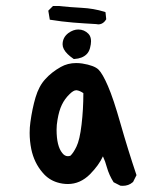

<svg xmlns="http://www.w3.org/2000/svg" viewBox="-20 -603 540 623"><path d="M200.2 -5.9Q182.6 -5.9 165.5 -11.2Q137.2 -20 118.2 -43Q90.8 -74.7 81.5 -119.1Q76.2 -145.5 76.2 -171.9Q76.2 -189.5 78.6 -206.5Q84.5 -250 95.2 -286.6Q106.4 -324.2 127 -346.2Q147 -368.7 177.2 -385.7Q199.7 -398.4 227.1 -398.4Q236.8 -398.4 246.6 -397Q286.1 -390.6 299.8 -377Q313 -363.8 330.1 -324.2Q347.7 -284.2 371.3 -200.9Q395 -117.7 422.9 -34.7L411.6 -12.2L410.6 -11.7Q397.5 0 377.9 0Q375 0 370.6 -0.5L348.6 -11.7Q334 -34.7 326.7 -60.5Q321.8 -79.1 314 -95.7Q300.8 -66.9 272 -37.6Q240.2 -5.9 200.2 -5.9ZM227.1 -310.1Q218.3 -310.1 205.6 -297.4Q189.9 -282.2 180.7 -262.9Q171.4 -243.7 166.5 -213.9Q163.6 -197.8 163.6 -182.1Q163.6 -128.9 182.1 -106.4Q189.9 -96.2 200.2 -96.2Q204.1 -96.2 208.5 -97.7Q218.3 -106.9 228 -127Q238.8 -148.9 244.6 -198.5Q250.5 -248 250.5 -300.8Q239.3 -308.6 229 -310.1Q228 -310.1 227.1 -310.1ZM183.1 -459Q183.1 -481.4 201.7 -495.6Q217.8 -507.3 233.9 -507.3Q253.4 -507.3 267.1 -493.2Q275.4 -484.4 275.4 -469.2Q275.4 -459.5 272 -446.8Q268.6 -434.6 261.2 -427.2Q247.1 -413.1 221.2 -411.6H219.2Q206.5 -420.4 199.2 -427.7Q183.1 -443.8 183.1 -459ZM151.9 -583.5H170.4Q207.5 -579.6 245.4 -577.6Q283.2 -575.7 318.8 -564.9L322.3 -563.5L324.7 -540.5Q321.3 -535.2 318.4 -532.2Q310.1 -523.9 298.8 -523.9Q295.4 -523.9 291.5 -524.9Q253.4 -526.9 217.3 -529.8Q181.2 -532.7 141.6 -539.1L136.7 -568.4Z"/></svg>

Font: Bakudai
Style: Medium
Weight: 500
Version: Version 1.48